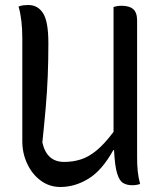

<svg xmlns="http://www.w3.org/2000/svg" viewBox="-20 -730 640 766"><path d="M221 16Q177 16 142.5 -9.5Q108 -35 88.5 -77Q69 -119 69 -166V-578Q69 -653 54 -704Q65 -708 74 -709Q83 -710 93 -710Q131 -710 152 -677Q173 -644 173 -558Q173 -489 170.5 -427Q168 -365 162.5 -301.5Q157 -238 149 -162Q166 -84 236 -84Q271 -84 302.5 -94Q334 -104 365.5 -130Q397 -156 433 -204V-206V-702Q448 -707 465 -707Q496 -707 511.5 -693.5Q527 -680 527 -648V-100Q527 -72 529.5 -47Q532 -22 539 4Q524 9 508 9Q486 9 471 0Q456 -9 447 -39Q438 -69 435 -131H432Q387 -50 333 -17Q279 16 221 16Z"/></svg>

Font: Recursive Mn Csl St
Style: Regular
Weight: 400
Monospace: yes
Version: Version 1.079;hotconv 1.0.112;makeotfexe 2.5.65598; ttfautoh